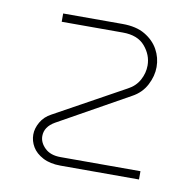

<svg xmlns="http://www.w3.org/2000/svg" viewBox="-56 -757 537 525"><g transform="rotate(10 213.0 -494.5)"><path d="M144 -289Q115 -289 95 -299.5Q75 -310 65.5 -326Q56 -342 56 -360Q56 -377 66 -394.5Q76 -412 95 -422L289 -529Q310 -540 320.5 -559.5Q331 -579 331 -600Q331 -629 310.5 -653Q290 -677 249 -677H79V-700H244Q282 -700 306.5 -685.5Q331 -671 343.5 -648.5Q356 -626 356 -600Q356 -575 343 -550Q330 -525 304 -511L109 -402Q81 -386 81 -360Q81 -342 96.5 -327Q112 -312 140 -312H362V-289Z"/></g></svg>

Font: MuseoModerno Thin Thin
Style: Regular
Weight: 250
Version: Version 1.003